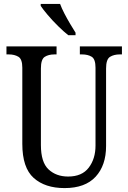

<svg xmlns="http://www.w3.org/2000/svg" viewBox="-20 -951 656 981"><path d="M310 10Q210 10 152 -42Q94 -94 94 -216V-605Q94 -649 74 -661Q54 -673 25 -673H13V-714H269V-673H258Q228 -673 208.5 -660.5Q189 -648 189 -601V-210Q189 -122 228 -85.5Q267 -49 328 -49Q399 -49 433.5 -94.5Q468 -140 468 -207V-605Q468 -649 448.5 -661Q429 -673 399 -673H388V-714H603V-673H592Q562 -673 542 -660.5Q522 -648 522 -601V-205Q522 -106 468.5 -48Q415 10 310 10ZM329 -771Q306 -789 277 -817.5Q248 -846 223.5 -875Q199 -904 188 -921V-931H287Q295 -909 309 -882Q323 -855 338.5 -829Q354 -803 366 -784V-771Z"/></svg>

Font: Noto Serif Tamil Condensed
Style: Regular
Weight: 400
Width: 3
Designer: Indian Type Foundry, Tom Grace, and the Monotype Design Team
Foundry: Monotype Imaging Inc.
Version: Version 2.004; ttfautohint (v1.8.4.7-5d5b)